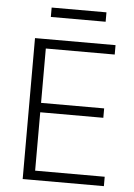

<svg xmlns="http://www.w3.org/2000/svg" viewBox="-54 -813 596 855"><g transform="rotate(5 243.5 -386.0)"><path d="M80 -630H440V-588H132V-345H414V-303H132V-42H443V0H80ZM387 -772V-730H142V-772Z"/></g></svg>

Font: Ek Mukta ExtraLight
Style: Regular
Weight: 275
Designer: Girish Dalvi and Yashodeep Gholap
Foundry: Ek Type
Version: Version 2.538;PS 1.002;hotconv 16.6.51;makeotf.lib2.5.65220;